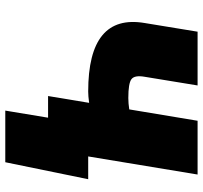

<svg xmlns="http://www.w3.org/2000/svg" viewBox="-40 -546 742 701"><g transform="rotate(90 330.5 -195.0)"><path d="M313.5 -146.5Q28.8 -146.5 63.5 -352.5L95.2 -545.9H291.5L259.8 -352.5Q253.4 -315.9 268.6 -304.4Q283.7 -293 337.4 -293Q356.4 -293 378.9 -296.4L420.4 -545.9H616.7L526.4 0H330.1L355 -149.9Q329.6 -146.5 313.5 -146.5ZM383.3 156.2 409.2 0H362.3L386.7 -146.5H633.8L571.8 156.2Z"/></g></svg>

Font: Inter Black
Style: Italic
Weight: 900
Italic angle: -9.39999°
Designer: Rasmus Andersson
Foundry: rsms
Version: Version 4.000;git-a52131595